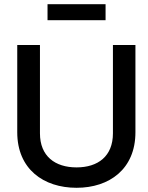

<svg xmlns="http://www.w3.org/2000/svg" viewBox="-20 -884 703 913"><path d="M62 -670V-255C62 -80 187 9 344 9C500 9 624 -80 624 -255V-670H517V-250C517 -141 446 -88 344 -88C242 -88 170 -141 170 -250V-670ZM206 -788H482V-864H206Z"/></svg>

Font: LT Wave Text Medium
Style: Regular
Weight: 500
Designer: Daniel Lyons
Version: Version 2.5 (Glyphs App)